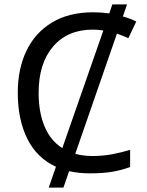

<svg xmlns="http://www.w3.org/2000/svg" viewBox="-20 -780 672 875"><path d="M559 -760 540 -705Q573 -696 601 -682L565 -606Q553 -611 540 -616.5Q527 -622 513 -627L323 -79Q359 -69 402 -69Q449 -69 491 -77Q533 -85 573 -97V-19Q533 -4 490.5 3Q448 10 389 10Q339 10 295 0L269 75H202L235 -20Q148 -60 104.5 -147.5Q61 -235 61 -358Q61 -466 100.5 -548.5Q140 -631 217 -677.5Q294 -724 404 -724Q441 -724 478 -719L492 -760ZM403 -645Q288 -645 222 -568Q156 -491 156 -357Q156 -269 183 -204Q210 -139 264 -105L451 -641Q427 -645 403 -645Z"/></svg>

Font: Noto Sans
Style: Regular
Weight: 400
Designer: Monotype Design Team
Foundry: Monotype Imaging Inc.
Version: Version 2.007